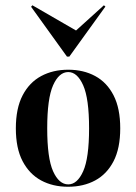

<svg xmlns="http://www.w3.org/2000/svg" viewBox="-20 -690 512 721"><path d="M235.5 11.3Q178.2 11.3 134.3 -12.5Q90.3 -36.3 64.9 -84.7Q39.5 -133.1 39.5 -208.1Q39.5 -283.1 64.9 -331.9Q90.3 -380.6 134.7 -404.4Q179 -428.2 236.3 -428.2Q293.5 -428.2 337.5 -404.4Q381.5 -380.6 406.5 -331.9Q431.5 -283.1 431.5 -208.1Q431.5 -133.1 406.5 -84.7Q381.5 -36.3 337.5 -12.5Q293.5 11.3 235.5 11.3ZM236.3 2.4Q270.2 2.4 292.3 -46.8Q314.5 -96 314.5 -208.1Q314.5 -320.2 292.3 -369.8Q270.2 -419.4 236.3 -419.4Q201.6 -419.4 179.4 -369.8Q157.3 -320.2 157.3 -208.1Q157.3 -96 179.4 -46.8Q201.6 2.4 236.3 2.4ZM370.2 -670.2 375.8 -665.3 240.3 -477.4H231.5L96.8 -664.5L101.6 -670.2L283.1 -565.3L251.6 -562.9Z"/></svg>

Font: Playfair 144pt SemiCondensed
Style: Bold
Weight: 700
Width: 4
Designer: Claus Eggers Sørensen
Foundry: Claus Eggers Sørensen
Version: Version 2.203